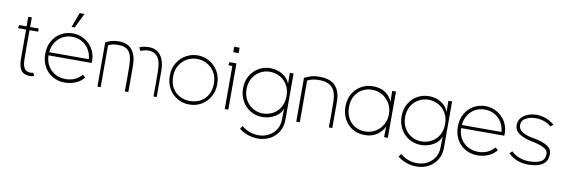

<svg xmlns="http://www.w3.org/2000/svg" viewBox="-61 -1190 5663 1920"><g transform="rotate(10 2770.0 -230.0)"><path d="M124 -138V-264Q124 -310 123.5 -352.5Q123 -395 124 -438H42L48 -470H123V-568H159V-470H246V-438H159Q157 -294 159 -149Q159 -91 174.5 -58Q190 -25 235 -21Q250 -20 270 -25L283 5Q263 13 241 13Q180 13 152 -24Q124 -61 124 -138Z M596 17Q528 17 472.5 -14Q417 -45 385.5 -102Q354 -159 354 -233Q354 -307 386.5 -364Q419 -421 473.5 -451.5Q528 -482 591 -482Q653 -482 706.5 -452.5Q760 -423 793 -370.5Q826 -318 828 -253Q828 -231 827 -223H389Q391 -157 421 -111Q451 -65 497 -42Q543 -19 596 -19Q648 -19 689.5 -37.5Q731 -56 762 -92L789 -69Q756 -26 703.5 -4.5Q651 17 596 17ZM591 -447Q536 -447 492 -422Q448 -397 421.5 -353.5Q395 -310 391 -255H793Q789 -310 762 -353.5Q735 -397 690.5 -422Q646 -447 591 -447ZM672 -693 598 -543H567L622 -693Z M925 0V-450Q960 -468 991 -475.5Q1022 -483 1060 -483Q1150 -483 1194 -426.5Q1238 -370 1239 -271Q1240 -136 1239 0H1203Q1205 -130 1203 -260Q1202 -363 1167.5 -405Q1133 -447 1063 -447Q1030 -447 1005 -442Q980 -437 958 -425V0ZM1366 -478Q1443 -478 1484.5 -422.5Q1526 -367 1527 -271Q1528 -136 1527 0H1494Q1496 -130 1494 -260Q1493 -360 1458.5 -402Q1424 -444 1367 -444Q1335 -444 1294 -429Q1290 -428 1285 -426L1270 -461Q1314 -478 1366 -478Z M1653 -233Q1653 -163 1681.5 -115Q1710 -67 1757 -43Q1804 -19 1860 -19Q1916 -19 1963 -43Q2010 -67 2038.5 -115Q2067 -163 2067 -233Q2067 -297 2038 -345.5Q2009 -394 1961.5 -420Q1914 -446 1860 -446Q1806 -446 1758.5 -420Q1711 -394 1682 -345.5Q1653 -297 1653 -233ZM1619 -233Q1619 -307 1653 -364Q1687 -421 1742.5 -451.5Q1798 -482 1860 -482Q1922 -482 1977.5 -451.5Q2033 -421 2067 -364Q2101 -307 2101 -233Q2101 -159 2068.5 -102.5Q2036 -46 1981 -14.5Q1926 17 1860 17Q1794 17 1739 -14.5Q1684 -46 1651.5 -102.5Q1619 -159 1619 -233Z M2258 -630V-575H2203V-630ZM2254 0H2218V-438H2177L2183 -470H2254Z M2804 -235Q2804 -299 2776.5 -346.5Q2749 -394 2701.5 -420Q2654 -446 2598 -446Q2548 -446 2502 -421Q2456 -396 2427 -348Q2398 -300 2398 -235Q2398 -170 2427 -121.5Q2456 -73 2502 -48Q2548 -23 2598 -23Q2655 -23 2702 -48.5Q2749 -74 2776.5 -122Q2804 -170 2804 -235ZM2600 -482Q2669 -482 2724 -447Q2779 -412 2798 -356L2796 -458V-470H2834Q2835 -235 2834 0Q2834 70 2801.5 123Q2769 176 2714.5 204.5Q2660 233 2596 233Q2543 233 2493 216Q2443 199 2403 167L2423 136Q2460 166 2502 182.5Q2544 199 2595 199Q2651 199 2698 174Q2745 149 2772.5 104Q2800 59 2800 0V-8L2802 -110Q2785 -54 2727 -20.5Q2669 13 2600 13Q2533 13 2478.5 -20Q2424 -53 2393 -110Q2362 -167 2362 -235Q2362 -309 2394.5 -365Q2427 -421 2481 -451.5Q2535 -482 2600 -482Z M2944 0V-445Q2988 -467 3019.5 -475Q3051 -483 3095 -483Q3207 -483 3258 -427.5Q3309 -372 3310 -271Q3311 -136 3310 0H3275Q3277 -130 3275 -260Q3274 -361 3230 -405.5Q3186 -450 3098 -450Q3059 -450 3028.5 -442.5Q2998 -435 2980 -423V0Z M3844 -235Q3844 -294 3816 -342.5Q3788 -391 3741 -418.5Q3694 -446 3638 -446Q3580 -446 3534.5 -419.5Q3489 -393 3463.5 -345.5Q3438 -298 3438 -235Q3438 -172 3463.5 -124Q3489 -76 3534.5 -49.5Q3580 -23 3638 -23Q3694 -23 3741 -50.5Q3788 -78 3816 -126.5Q3844 -175 3844 -235ZM3838 -356 3836 -458V-470H3874V0H3836V-8L3838 -110Q3819 -61 3767 -24Q3715 13 3640 13Q3569 13 3515 -20Q3461 -53 3431.5 -109.5Q3402 -166 3402 -235Q3402 -309 3434.5 -365Q3467 -421 3521 -451.5Q3575 -482 3640 -482Q3718 -482 3768.5 -446Q3819 -410 3838 -356Z M4414 -235Q4414 -299 4386.5 -346.5Q4359 -394 4311.5 -420Q4264 -446 4208 -446Q4158 -446 4112 -421Q4066 -396 4037 -348Q4008 -300 4008 -235Q4008 -170 4037 -121.5Q4066 -73 4112 -48Q4158 -23 4208 -23Q4265 -23 4312 -48.5Q4359 -74 4386.5 -122Q4414 -170 4414 -235ZM4210 -482Q4279 -482 4334 -447Q4389 -412 4408 -356L4406 -458V-470H4444Q4445 -235 4444 0Q4444 70 4411.5 123Q4379 176 4324.5 204.5Q4270 233 4206 233Q4153 233 4103 216Q4053 199 4013 167L4033 136Q4070 166 4112 182.5Q4154 199 4205 199Q4261 199 4308 174Q4355 149 4382.5 104Q4410 59 4410 0V-8L4412 -110Q4395 -54 4337 -20.5Q4279 13 4210 13Q4143 13 4088.5 -20Q4034 -53 4003 -110Q3972 -167 3972 -235Q3972 -309 4004.5 -365Q4037 -421 4091 -451.5Q4145 -482 4210 -482Z M4786 17Q4718 17 4662.5 -14Q4607 -45 4575.5 -102Q4544 -159 4544 -233Q4544 -307 4576.5 -364Q4609 -421 4663.5 -451.5Q4718 -482 4781 -482Q4843 -482 4896.5 -452.5Q4950 -423 4983 -370.5Q5016 -318 5018 -253Q5018 -231 5017 -223H4579Q4581 -157 4611 -111Q4641 -65 4687 -42Q4733 -19 4786 -19Q4838 -19 4879.5 -37.5Q4921 -56 4952 -92L4979 -69Q4946 -26 4893.5 -4.5Q4841 17 4786 17ZM4781 -447Q4726 -447 4682 -422Q4638 -397 4611.5 -353.5Q4585 -310 4581 -255H4983Q4979 -310 4952 -353.5Q4925 -397 4880.5 -422Q4836 -447 4781 -447Z M5098 -59 5124 -83Q5156 -51 5203.5 -32.5Q5251 -14 5304 -14Q5381 -14 5423 -37Q5465 -60 5465 -119Q5465 -153 5424 -175Q5383 -197 5322 -210L5284 -218Q5210 -234 5165 -266Q5120 -298 5120 -350Q5120 -392 5145.5 -422.5Q5171 -453 5212 -469Q5253 -485 5300 -485Q5348 -485 5393 -469Q5438 -453 5482 -417L5455 -394Q5427 -420 5386 -435Q5345 -450 5301 -450Q5240 -450 5197 -426.5Q5154 -403 5154 -354Q5154 -316 5190.5 -290.5Q5227 -265 5286 -254L5323 -247Q5402 -232 5450 -203Q5498 -174 5498 -122Q5498 -46 5445.5 -13Q5393 20 5303 20Q5242 20 5191 0.5Q5140 -19 5098 -59Z"/></g></svg>

Font: Kreadon
Style: Regular
Weight: 400
Designer: kohakuno
Foundry: StudioGnu
Version: Version 1.000;Glyphs 3.1.2 (3151)